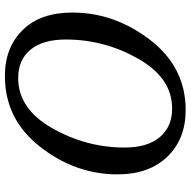

<svg xmlns="http://www.w3.org/2000/svg" viewBox="-17 -748 776 782"><g transform="rotate(-90 371.0 -357.0)"><path d="M452.1 -725.1Q568.4 -725.1 639.6 -652.8Q710.9 -580.6 710.9 -450.2Q710.9 -278.8 599.6 -133.8Q488.3 11.2 314 11.2Q195.3 11.2 123.5 -63.7Q51.8 -138.7 51.8 -266.1Q51.8 -438 164.1 -581.5Q276.4 -725.1 452.1 -725.1ZM319.8 -43.9Q444.3 -43.9 522.7 -181.9Q601.1 -319.8 601.1 -477.1Q601.1 -570.3 559.8 -620.6Q518.6 -670.9 443.8 -670.9Q318.8 -670.9 240 -532.5Q161.1 -394 161.1 -237.8Q161.1 -144 203.6 -94Q246.1 -43.9 319.8 -43.9Z"/></g></svg>

Font: Droid Serif
Style: Italic
Weight: 400
Italic angle: -12°
Designer: Monotype Design team
Foundry: Monotype Imaging Inc.
Version: Version 1.03